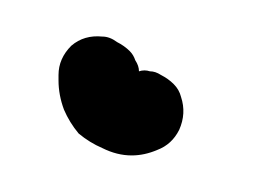

<svg xmlns="http://www.w3.org/2000/svg" viewBox="-20 -61 144 105"><path d="M62 -22Q65 -22 68 -20Q72 -18 75 -15Q78 -12 79 -8Q82 1 78 10Q74 18 66 21Q59 24 52 24Q44 24 36 20Q29 17 23 12Q18 6 15 -1Q12 -9 12 -17Q12 -19 12 -20Q12 -29 19 -36Q26 -42 36 -41Q40 -41 44 -38Q48 -36 51 -33Q53 -31 54 -28Q56 -25 56 -22Q59 -23 62 -22Z"/></svg>

Font: FRB American Cursive Dashed Extrabold
Style: Bold Italic
Weight: 800
Italic angle: -25°
Version: Version 2.0;Modular Font Editor K font №1